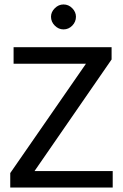

<svg xmlns="http://www.w3.org/2000/svg" viewBox="-20 -842 551 862"><path d="M481 -630V-575L135 -74H486V0H26V-65L366 -556H41V-630ZM209 -767Q209 -788 226 -805Q243 -822 265 -822Q288 -822 304.5 -805Q321 -788 321 -767Q321 -744 304.5 -727Q288 -710 265 -710Q243 -710 226 -727Q209 -744 209 -767Z"/></svg>

Font: Mukta Mahee
Style: Regular
Weight: 400
Designer: Shuchita Grover, Noopur Datye, Girish Dalvi, Yashodeep Gholap
Foundry: Ek Type
Version: Version 2.538;PS 1.000;hotconv 16.6.51;makeotf.lib2.5.65220;